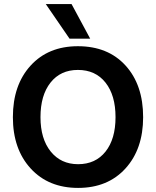

<svg xmlns="http://www.w3.org/2000/svg" viewBox="-20 -912 763 939"><path d="M43 -339Q43 -496 129.5 -591Q216 -686 361 -686Q508 -686 594 -591.5Q680 -497 680 -339Q680 -183 593.5 -88Q507 7 362 7Q217 7 130 -88Q43 -183 43 -339ZM178 -339Q178 -233 228 -171Q278 -109 362 -109Q447 -109 496 -170.5Q545 -232 545 -339Q545 -446 496 -508Q447 -570 361 -570Q276 -570 227 -508Q178 -446 178 -339ZM330 -892 421 -723H320L204 -892Z"/></svg>

Font: Hind Semibold
Style: Regular
Weight: 600
Designer: Manushi Parikh, Satya Rajpurohit
Foundry: Indian Type Foundry
Version: Version 1.201;PS 1.0;hotconv 1.0.78;makeotf.lib2.5.61930; tt